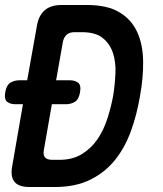

<svg xmlns="http://www.w3.org/2000/svg" viewBox="-34 -750 654 770"><path d="M84 0Q41 0 24 -21Q7 -42 15 -84L58 -332H27Q8 -332 -5 -341.5Q-18 -351 -13 -380Q-8 -409 8 -418.5Q24 -428 43 -428H75L114 -646Q121 -688 145.5 -709Q170 -730 213 -730H314Q396 -730 444.5 -701Q493 -672 516 -622Q539 -572 540 -505Q541 -438 527 -362Q515 -291 491.5 -225.5Q468 -160 428.5 -110Q389 -60 329.5 -30Q270 0 185 0ZM142 -149Q138 -129 146.5 -119Q155 -109 175 -109H204Q258 -109 296 -133Q334 -157 358.5 -194Q383 -231 397.5 -277Q412 -323 420 -367Q427 -411 429 -456Q431 -501 419 -537.5Q407 -574 378 -597.5Q349 -621 294 -621H265Q245 -621 233.5 -611Q222 -601 218 -581L191 -428H247Q266 -428 279 -418.5Q292 -409 287 -380Q282 -351 266 -341.5Q250 -332 231 -332H174Z"/></svg>

Font: Maple Mono SemiBold
Style: Italic
Weight: 600
Italic angle: -10°
Monospace: yes
Designer: subframe7536
Version: Version 7.000